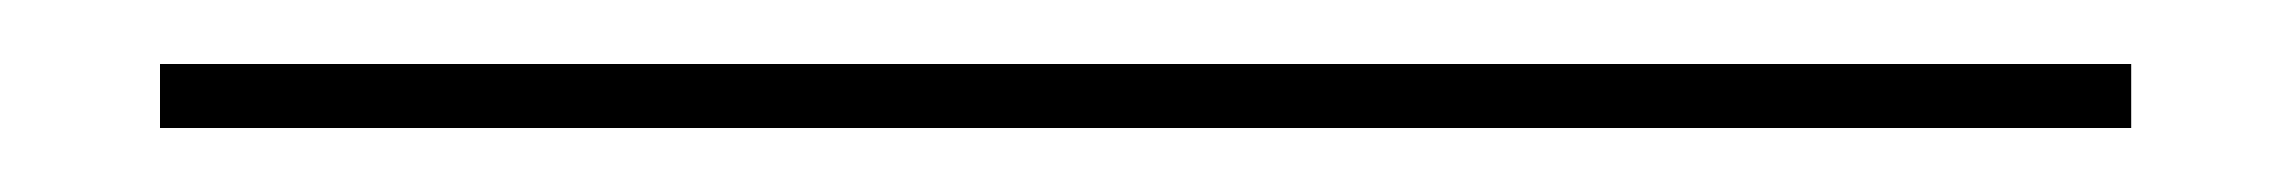

<svg xmlns="http://www.w3.org/2000/svg" viewBox="-20 20 716 60"><path d="M30 40H646V60H30Z"/></svg>

Font: Big Shoulders Stencil Text Thin ExtraLight
Style: Regular
Weight: 250
Version: Version 2.001